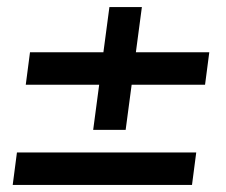

<svg xmlns="http://www.w3.org/2000/svg" viewBox="-20 -677 640 544"><path d="M336 -309H244L261 -437H53L65 -529H273L290 -657H382L365 -529H573L561 -437H353ZM524 -153H16L28 -245H536Z"/></svg>

Font: Tanohe Sans Medium
Style: Italic
Weight: 500
Designer: Village Type and Design LLC & Cristiano Sobral
Foundry: Cooper Hewitt Smithsonian Design Museum
Version: Version 1.00;September 29, 2021;FontCreator 13.0.0.2655 64-b